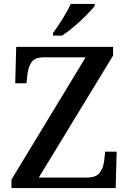

<svg xmlns="http://www.w3.org/2000/svg" viewBox="-20 -951 652 971"><path d="M38 0V-43L413 -661H201Q156 -661 139.5 -636.5Q123 -612 119 -576L114 -530H57L62 -714H552V-670L176 -53H418Q468 -53 486 -79.5Q504 -106 507 -140L512 -184H570L565 0ZM248 -784Q270 -813 296 -855Q322 -897 338 -931H459V-921Q446 -904 417.5 -875Q389 -846 355.5 -817.5Q322 -789 294 -771H248Z"/></svg>

Font: Noto Serif Tamil Medium
Style: Regular
Weight: 500
Designer: Indian Type Foundry, Tom Grace, and the Monotype Design Team
Foundry: Monotype Imaging Inc.
Version: Version 2.004; ttfautohint (v1.8.4.7-5d5b)